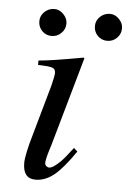

<svg xmlns="http://www.w3.org/2000/svg" viewBox="-48 -651 470 699"><g transform="rotate(5 187.0 -301.5)"><path d="M123 -613.8Q141.6 -613.8 156.2 -598.6Q170.9 -583.5 170.9 -564.9Q170.9 -544.4 156.2 -529.8Q141.6 -515.1 121.1 -515.1Q100.1 -515.1 85.9 -529.5Q71.8 -543.9 71.8 -564.9Q71.8 -585 86.9 -599.4Q102.1 -613.8 123 -613.8ZM326.2 -613.8Q344.7 -613.8 359.4 -598.6Q374 -583.5 374 -564.9Q374 -544.4 359.4 -529.8Q344.7 -515.1 324.2 -515.1Q303.2 -515.1 289.1 -529.5Q274.9 -543.9 274.9 -564.9Q274.9 -585 290 -599.4Q305.2 -613.8 326.2 -613.8ZM237.8 -116.2 251 -104Q207.5 -40.5 175.3 -14.6Q143.1 11.2 107.9 11.2Q62 11.2 62 -45.9Q62 -76.2 85.9 -157.2L136.2 -335.9Q145 -372.1 145 -380.9Q145.5 -396 133.8 -400.4Q122.1 -404.8 81.1 -405.8V-421.9Q123 -424.8 244.1 -446.8L247.1 -444.8L154.8 -119.1Q153.3 -113.3 147.9 -97.2Q138.2 -65.4 138.2 -51.8Q138.2 -45.9 143.1 -41.5Q147.9 -37.1 153.8 -37.1Q168 -37.1 195.8 -64.9Q209 -78.1 237.8 -116.2Z"/></g></svg>

Font: Accordance
Style: Italic
Weight: 400
Italic angle: -11°
Version: Version 1.2 (build January 31, 2020) Miklal Software Solutio